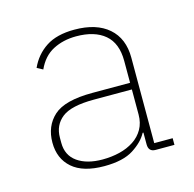

<svg xmlns="http://www.w3.org/2000/svg" viewBox="-63 -768 479 473"><g transform="rotate(-15 176.5 -532.0)"><path d="M329 -366H281Q263 -366 263 -385V-415H261Q250 -394 223.5 -377Q197 -360 149 -360Q95 -360 67.5 -384Q40 -408 40 -449Q40 -491 68 -516.5Q96 -542 167 -542H263V-598Q263 -643 237 -665Q211 -687 164 -687Q131 -687 105 -673.5Q79 -660 65 -629L50 -637Q64 -668 91.5 -686Q119 -704 164 -704Q220 -704 251 -677Q282 -650 282 -601V-383H329ZM166 -525Q108 -525 84.5 -506.5Q61 -488 61 -456V-443Q61 -411 85 -394Q109 -377 149 -377Q172 -377 192.5 -382Q213 -387 229 -397.5Q245 -408 254 -424Q263 -440 263 -461V-525Z"/></g></svg>

Font: IBM Plex Sans Devanagari Thin
Style: Regular
Weight: 100
Designer: Mike Abbink, Paul van der Laan, Pieter van Rosmalen, Erin McLaughlin
Foundry: Bold Monday
Version: Version 1.1